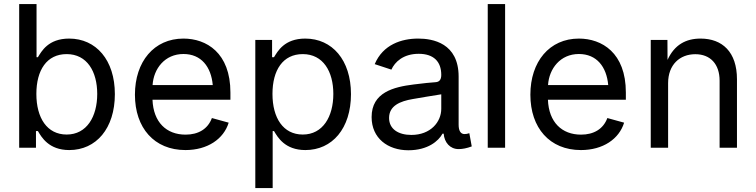

<svg xmlns="http://www.w3.org/2000/svg" viewBox="-20 -748 3828 972"><path d="M330.6 11.7C466.8 11.7 561.5 -97.7 561.5 -271.5C561.5 -444.3 466.3 -552.7 330.1 -552.7C223.6 -552.7 189.9 -487.3 171.9 -458.5H165V-727.5H77.1V0H162.1V-84.5H171.9C189.9 -54.2 226.6 11.7 330.6 11.7ZM317.4 -66.9C218.3 -66.9 164.1 -150.9 164.1 -272.5C164.1 -393.1 216.8 -474.1 317.4 -474.1C420.9 -474.1 472.2 -385.7 472.2 -272.5C472.2 -157.7 419.4 -66.9 317.4 -66.9Z M918.9 11.7C1030.8 11.7 1112.3 -44.4 1137.7 -127L1052.7 -150.4C1032.2 -94.7 983.9 -66.4 919.4 -66.4C822.8 -66.4 756.3 -128.9 752 -243.2H1146.5V-279.8C1146.5 -481.4 1024.4 -552.7 908.7 -552.7C759.8 -552.7 663.1 -436 663.1 -268.6C663.1 -100.6 760.7 11.7 918.9 11.7ZM752.4 -317.4C757.8 -400.9 814.9 -474.6 908.7 -474.6C998.5 -474.6 1048.8 -410.2 1057.1 -317.4Z M1272.5 204.1H1360.4V-84.5H1367.2C1385.3 -54.2 1421.9 11.7 1525.9 11.7C1662.1 11.7 1756.8 -97.7 1756.8 -271.5C1756.8 -444.3 1661.6 -552.7 1525.4 -552.7C1418.9 -552.7 1385.3 -487.3 1367.2 -458.5H1357.4V-545.9H1272.5ZM1512.7 -66.9C1413.6 -66.9 1359.4 -150.9 1359.4 -272.5C1359.4 -393.1 1412.1 -474.1 1512.7 -474.1C1616.2 -474.1 1667.5 -385.7 1667.5 -272.5C1667.5 -157.7 1614.7 -66.9 1512.7 -66.9Z M2047.4 12.7C2146 12.7 2200.2 -34.2 2220.2 -71.3H2226.1C2229.5 -26.9 2258.3 6.8 2301.8 6.8C2321.3 6.8 2343.8 2.4 2368.2 -6.8L2356 -73.7C2345.2 -70.3 2339.8 -69.3 2331.5 -69.3C2311.5 -69.3 2301.8 -86.9 2301.8 -116.7V-359.9C2301.8 -530.3 2170.4 -552.7 2097.2 -552.7C2012.7 -552.7 1918.9 -522.5 1877 -423.3L1961.4 -395.5C1978.5 -433.6 2021 -475.6 2099.6 -475.6C2175.3 -475.6 2213.9 -436.5 2213.9 -368.7C2213.9 -343.3 2203.1 -333.5 2186 -332C2159.2 -330.1 2127 -327.1 2073.7 -320.3C1972.7 -307.6 1861.3 -280.3 1861.3 -155.3C1861.3 -47.9 1943.8 12.7 2047.4 12.7ZM2062.5 -64.9C1997.1 -64.9 1949.7 -94.2 1949.7 -150.9C1949.7 -212.9 2005.9 -235.8 2069.8 -246.6C2106.9 -252.9 2169.4 -263.7 2213.9 -270.5V-197.3C2213.9 -130.4 2159.7 -64.9 2062.5 -64.9Z M2537.1 -727.5H2449.2V0H2537.1Z M2920.9 11.7C3032.7 11.7 3114.3 -44.4 3139.6 -127L3054.7 -150.4C3034.2 -94.7 2985.8 -66.4 2921.4 -66.4C2824.7 -66.4 2758.3 -128.9 2753.9 -243.2H3148.4V-279.8C3148.4 -481.4 3026.4 -552.7 2910.6 -552.7C2761.7 -552.7 2665 -436 2665 -268.6C2665 -100.6 2762.7 11.7 2920.9 11.7ZM2754.4 -317.4C2759.8 -400.9 2816.9 -474.6 2910.6 -474.6C3000.5 -474.6 3050.8 -410.2 3059.1 -317.4Z M3362.3 -327.1C3362.3 -420.4 3421.4 -473.6 3500 -473.6C3576.2 -473.6 3623 -423.3 3623 -339.4V0H3710.9V-346.7C3710.9 -484.9 3636.7 -552.7 3526.4 -552.7C3453.1 -552.7 3394.5 -522 3359.4 -444.8L3358.9 -545.9H3274.4V0H3362.3Z"/></svg>

Font: Raveo
Style: Regular
Weight: 400
Designer: Jakub Foglar, Rasmus Andersson (Inter)
Foundry: Jakubfoglar.com
Version: Version 1.100;Glyphs 3.2.3 (3260)